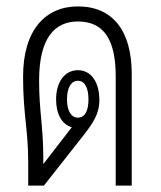

<svg xmlns="http://www.w3.org/2000/svg" viewBox="-20 -579 503 599"><path d="M68 0H117L243 -160C269 -194 290 -223 290 -267C290 -322 265 -360 223 -360C181 -360 155 -322 155 -269C155 -223 173 -191 204 -182L115 -67V-89C115 -185 102 -231 102 -328C102 -461 151 -512 223 -512C304 -512 341 -455 341 -341V0H391V-348C391 -484 331 -559 223 -559C124 -559 52 -488 52 -340C52 -222 68 -174 68 -74ZM223 -212C200 -212 189 -237 189 -269C189 -302 200 -327 223 -327C246 -327 256 -302 256 -269C256 -235 246 -212 223 -212Z"/></svg>

Font: Noto Sans Thai Looped ExtraCondensed Light
Style: Regular
Weight: 300
Width: 2
Designer: Sasikarn Vongin, Ben Mitchell
Foundry: The Fontpad Ltd
Version: Version 1.001